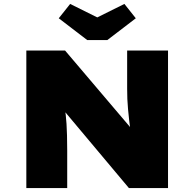

<svg xmlns="http://www.w3.org/2000/svg" viewBox="-20 -957 988 977"><path d="M114 0V-700H311L689 -255L647 -269Q641 -311 637.5 -343Q634 -375 631.5 -401.5Q629 -428 628 -453Q627 -478 627 -506Q627 -534 627 -570V-700H835V0H636L225 -490L302 -466Q305 -439 308.5 -416.5Q312 -394 314.5 -372.5Q317 -351 318.5 -326Q320 -301 321 -268Q322 -235 322 -191V0ZM424 -753 279 -864 337 -937 490 -861H460L613 -937L671 -864L526 -753Z"/></svg>

Font: Lexend Exa Black
Style: Regular
Weight: 900
Designer: Bonnie Shaver-Troup, Thomas Jockin
Foundry: Lexend
Version: Version 1.007